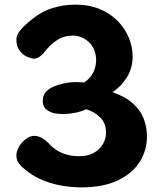

<svg xmlns="http://www.w3.org/2000/svg" viewBox="-20 -797 695 831"><path d="M127 -543Q117 -543 99 -550.5Q81 -558 66 -576Q51 -594 51 -626Q51 -644 64 -661Q77 -678 93 -692Q148 -742 199.5 -759.5Q251 -777 305 -777Q365 -777 411 -758Q457 -739 489 -706.5Q521 -674 537.5 -634Q554 -594 554 -552Q554 -502 529 -462Q504 -422 467 -398Q522 -379 555 -349.5Q588 -320 602 -283.5Q616 -247 616 -205Q616 -147 585 -97Q554 -47 490.5 -16.5Q427 14 331 14Q288 14 241.5 5.5Q195 -3 151.5 -23Q108 -43 71 -79Q62 -88 56.5 -98.5Q51 -109 51 -125Q51 -143 62.5 -162.5Q74 -182 92 -195.5Q110 -209 128 -209Q163 -209 199 -168Q209 -158 225.5 -147Q242 -136 267 -128.5Q292 -121 322 -121Q361 -121 386.5 -135.5Q412 -150 425.5 -173.5Q439 -197 439 -222Q439 -265 412.5 -290Q386 -315 353 -324Q331 -314 306 -309Q281 -304 258 -303.5Q235 -303 219 -306Q198 -310 181.5 -322.5Q165 -335 165 -360Q165 -388 183.5 -404Q202 -420 225 -427Q257 -438 285 -440.5Q313 -443 344 -440Q371 -457 383.5 -483Q396 -509 396 -536Q396 -558 389 -577.5Q382 -597 368 -611.5Q354 -626 335.5 -634.5Q317 -643 295 -643Q257 -643 226.5 -623Q196 -603 170 -569Q163 -559 150.5 -551Q138 -543 127 -543Z"/></svg>

Font: Playpen Sans Arabic
Style: Bold
Weight: 700
Version: Version 2.000